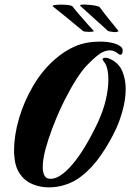

<svg xmlns="http://www.w3.org/2000/svg" viewBox="-20 -801 564 831"><path d="M192 10Q154 10 120.5 -4Q87 -18 66 -48.5Q45 -79 42 -126Q41 -132 41 -138Q41 -144 41 -150Q41 -216 62.5 -289Q84 -362 123 -428.5Q162 -495 215 -542Q259 -581 306 -601Q353 -621 414 -621Q444 -621 469.5 -614.5Q495 -608 506 -596Q511 -591 511 -581Q511 -575 508.5 -569.5Q506 -564 501 -564Q496 -564 491 -569Q474 -583 456 -583Q428 -583 399 -558.5Q370 -534 345 -506Q317 -472 288.5 -421.5Q260 -371 237 -320Q223 -289 206 -244.5Q189 -200 177 -155.5Q165 -111 165 -78Q165 -55 172.5 -41Q180 -27 199 -27Q240 -27 293.5 -89.5Q347 -152 404 -272Q427 -322 438 -369.5Q449 -417 449 -455Q449 -512 429 -535Q424 -542 424 -544Q424 -551 436 -551Q445 -551 454 -547Q493 -530 508.5 -494.5Q524 -459 524 -417Q524 -371 511 -324Q498 -277 483 -245Q457 -188 418 -131Q379 -74 332 -38Q303 -15 266 -2.5Q229 10 192 10ZM367 -663Q358 -663 349.5 -664Q341 -665 339 -667Q333 -672 316 -686Q299 -700 278.5 -717Q258 -734 239 -749Q220 -764 209 -773Q204 -777 216.5 -779Q229 -781 246 -781Q262 -781 276.5 -779Q291 -777 295 -772Q303 -761 320.5 -740.5Q338 -720 356.5 -699.5Q375 -679 385 -668Q386 -667 386 -666Q386 -665 380.5 -664Q375 -663 367 -663ZM474 -662Q465 -663 456.5 -664.5Q448 -666 446 -668Q440 -674 425 -687.5Q410 -701 391 -718Q372 -735 355 -750.5Q338 -766 328 -775Q323 -780 335.5 -781Q348 -782 365 -780Q381 -779 395.5 -776Q410 -773 413 -768Q421 -757 436 -737.5Q451 -718 467 -699Q483 -680 492 -668Q493 -667 493 -666Q493 -665 487.5 -663.5Q482 -662 474 -662Z"/></svg>

Font: Praise
Style: Regular
Weight: 400
Designer: Robert E. Leuschke
Foundry: Robert E. Leuschke
Version: Version 1.100; ttfautohint (v1.8.3)